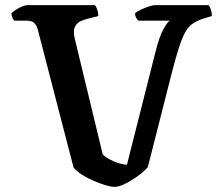

<svg xmlns="http://www.w3.org/2000/svg" viewBox="-20 -724 853 744"><path d="M424 0Q410 0 388.5 -6.5Q367 -13 342.5 -23.5Q318 -34 297 -47.5Q276 -61 265 -75L126 -611Q122 -626 112.5 -635Q103 -644 82 -644H35Q31 -648 28 -655.5Q25 -663 24 -672Q29 -678 40.5 -685.5Q52 -693 65 -698.5Q78 -704 86 -704H348Q352 -700 356.5 -687.5Q361 -675 361 -662L315 -650Q302 -647 289 -640Q276 -633 269.5 -618Q263 -603 270 -573L378 -126Q387 -116 403.5 -107Q420 -98 439 -92Q458 -86 472 -86L584 -529Q598 -583 613 -610.5Q628 -638 638 -644H515Q512 -648 508 -654.5Q504 -661 503 -672Q511 -680 526.5 -687Q542 -694 557.5 -699Q573 -704 578 -704H788Q793 -700 797 -688Q801 -676 801 -662L768 -652Q744 -644 727.5 -633Q711 -622 698.5 -600.5Q686 -579 673.5 -540Q661 -501 645 -439L553 -77Q544 -65 527.5 -52Q511 -39 492 -27Q473 -15 455.5 -7.5Q438 0 424 0Z"/></svg>

Font: Texturina 12pt SemiBold
Style: Regular
Weight: 600
Designer: Guillermo Torres Carreño
Foundry: Omnibus-Type
Version: Version 1.002